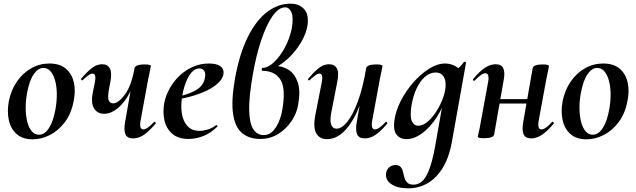

<svg xmlns="http://www.w3.org/2000/svg" viewBox="-20 -745 3465 1046"><path d="M158 14Q103 14 70.5 -15Q38 -44 28 -91Q18 -138 28 -193Q40 -254 72 -300.5Q104 -347 150 -373Q196 -399 249 -399Q305 -399 338 -371.5Q371 -344 382 -297.5Q393 -251 381 -193Q368 -125 332.5 -78.5Q297 -32 251 -9Q205 14 158 14ZM192 -11Q224 -11 247.5 -48.5Q271 -86 282 -149Q290 -194 289.5 -234.5Q289 -275 280 -307Q271 -339 255 -357Q239 -375 216 -375Q188 -375 164 -341Q140 -307 127 -236Q119 -191 120 -150Q121 -109 129.5 -78Q138 -47 154 -29Q170 -11 192 -11Z M548 -125Q509 -125 491.5 -156Q474 -187 486 -244L497 -297Q502 -326 497.5 -335Q493 -344 484 -344Q474 -344 460.5 -334Q447 -324 431 -309Q428 -305 424 -309Q420 -313 423 -317Q455 -355 481.5 -375Q508 -395 537 -395Q566 -395 578.5 -372Q591 -349 581 -297L575 -267Q565 -213 572.5 -197.5Q580 -182 596 -182Q625 -182 660.5 -230Q696 -278 713 -374L732 -373Q717 -297 687.5 -241Q658 -185 621 -155Q584 -125 548 -125ZM705 9Q673 9 663.5 -13.5Q654 -36 661 -77L713 -374Q718 -394 769 -394Q789 -394 795.5 -391Q802 -388 802 -386Q802 -382 797 -360Q792 -338 787 -312L746 -89Q737 -40 761 -40Q771 -40 785.5 -50Q800 -60 819 -80Q822 -84 826 -79.5Q830 -75 827 -71Q791 -28 762.5 -9.5Q734 9 705 9Z M1008 12Q950 12 917.5 -17Q885 -46 875.5 -91Q866 -136 875 -185Q883 -224 904 -262.5Q925 -301 957 -331.5Q989 -362 1030 -380.5Q1071 -399 1118 -399Q1159 -399 1179.5 -385Q1200 -371 1198 -345Q1195 -319 1171 -295Q1147 -271 1107.5 -252Q1068 -233 1019.5 -219.5Q971 -206 921 -201L923 -214Q994 -225 1042 -250.5Q1090 -276 1097 -324Q1101 -346 1092.5 -359Q1084 -372 1066 -372Q1043 -372 1024.5 -351.5Q1006 -331 992.5 -296Q979 -261 972 -218Q964 -167 971 -125Q978 -83 1002 -57.5Q1026 -32 1067 -32Q1086 -32 1110.5 -39Q1135 -46 1157 -63Q1159 -65 1162.5 -61Q1166 -57 1164 -55Q1126 -18 1085.5 -3Q1045 12 1008 12Z M1446 -364 1478 -386Q1519 -386 1552.5 -364.5Q1586 -343 1602 -296.5Q1618 -250 1604 -173Q1597 -129 1569 -86.5Q1541 -44 1497 -16Q1453 12 1398 12Q1338 12 1299.5 -19.5Q1261 -51 1250 -123Q1239 -195 1260 -316Q1285 -454 1330.5 -544.5Q1376 -635 1435.5 -680Q1495 -725 1562 -725Q1612 -725 1638.5 -693.5Q1665 -662 1654 -599Q1646 -561 1625 -523Q1604 -485 1574.5 -452Q1545 -419 1511.5 -396Q1478 -373 1446 -364ZM1417 -9Q1445 -9 1465 -29Q1485 -49 1498.5 -80.5Q1512 -112 1518 -147Q1538 -264 1507.5 -311.5Q1477 -359 1410 -359Q1406 -359 1406 -367Q1406 -375 1409 -375Q1439 -375 1471.5 -405Q1504 -435 1530.5 -483.5Q1557 -532 1569 -587Q1580 -649 1568 -677Q1556 -705 1534 -705Q1498 -705 1464.5 -657Q1431 -609 1403 -525.5Q1375 -442 1357 -337Q1336 -217 1337.5 -145Q1339 -73 1360 -41Q1381 -9 1417 -9Z M1762 13Q1720 13 1702.5 -19.5Q1685 -52 1698 -119L1733 -297Q1738 -326 1733.5 -335Q1729 -344 1720 -344Q1710 -344 1697 -334Q1684 -324 1668 -309Q1664 -305 1660 -309Q1656 -313 1660 -317Q1692 -355 1718 -375Q1744 -395 1773 -395Q1803 -395 1815.5 -372Q1828 -349 1817 -297L1786 -138Q1776 -90 1784 -67Q1792 -44 1813 -44Q1842 -44 1872.5 -82Q1903 -120 1930 -193.5Q1957 -267 1975 -374L1993 -373Q1974 -255 1939 -168Q1904 -81 1859 -34Q1814 13 1762 13ZM1967 9Q1935 9 1925.5 -13.5Q1916 -36 1923 -77L1975 -374Q1980 -394 2031 -394Q2051 -394 2057.5 -391Q2064 -388 2064 -386Q2064 -382 2059 -360Q2054 -338 2049 -312L2008 -89Q1999 -40 2023 -40Q2033 -40 2047.5 -50Q2062 -60 2081 -80Q2084 -84 2088 -79.5Q2092 -75 2089 -71Q2053 -28 2024.5 -9.5Q1996 9 1967 9Z M2203 281Q2145 281 2111 257.5Q2077 234 2084 195Q2089 174 2103.5 164Q2118 154 2134 154Q2154 154 2163 165Q2172 176 2175.5 192Q2179 208 2183.5 223.5Q2188 239 2199 250Q2210 261 2234 261Q2256 261 2276.5 245.5Q2297 230 2315.5 185.5Q2334 141 2350 56L2400 -229L2421 -246Q2397 -164 2359 -106Q2321 -48 2278 -17.5Q2235 13 2194 13Q2160 13 2140.5 -11.5Q2121 -36 2129 -91Q2136 -142 2163.5 -195.5Q2191 -249 2231.5 -295.5Q2272 -342 2317.5 -370.5Q2363 -399 2405 -399Q2425 -399 2446 -391.5Q2467 -384 2482.5 -367.5Q2498 -351 2500 -324L2440 -357Q2457 -359 2475.5 -373Q2494 -387 2507 -407Q2509 -410 2514.5 -408Q2520 -406 2519 -404L2441 33Q2419 151 2356.5 216Q2294 281 2203 281ZM2258 -60Q2282 -60 2306 -79Q2330 -98 2350.5 -128Q2371 -158 2385.5 -191.5Q2400 -225 2405 -253Q2413 -298 2399 -324Q2385 -350 2353 -350Q2322 -350 2295.5 -327Q2269 -304 2250 -264Q2231 -224 2222 -172Q2212 -109 2224 -84.5Q2236 -60 2258 -60Z M2616 8Q2597 8 2590 5.5Q2583 3 2583 0Q2583 -4 2588.5 -26Q2594 -48 2598 -74L2639 -297Q2648 -346 2624 -346Q2614 -346 2599.5 -336Q2585 -326 2566 -306Q2563 -302 2559 -306.5Q2555 -311 2558 -315Q2594 -358 2623 -376.5Q2652 -395 2680 -395Q2712 -395 2722 -372.5Q2732 -350 2724 -309L2672 -12Q2667 8 2616 8ZM2659 -181 2662 -205H2904L2901 -181ZM2874 9Q2842 9 2832.5 -13.5Q2823 -36 2830 -77L2882 -374Q2887 -394 2938 -394Q2958 -394 2964.5 -391Q2971 -388 2971 -386Q2971 -382 2966 -360Q2961 -338 2956 -312L2915 -89Q2906 -40 2930 -40Q2951 -40 2987 -80Q2991 -84 2995 -79.5Q2999 -75 2996 -71Q2960 -28 2931 -9.5Q2902 9 2874 9Z M3175 14Q3120 14 3087.5 -15Q3055 -44 3045 -91Q3035 -138 3045 -193Q3057 -254 3089 -300.5Q3121 -347 3167 -373Q3213 -399 3266 -399Q3322 -399 3355 -371.5Q3388 -344 3399 -297.5Q3410 -251 3398 -193Q3385 -125 3349.5 -78.5Q3314 -32 3268 -9Q3222 14 3175 14ZM3209 -11Q3241 -11 3264.5 -48.5Q3288 -86 3299 -149Q3307 -194 3306.5 -234.5Q3306 -275 3297 -307Q3288 -339 3272 -357Q3256 -375 3233 -375Q3205 -375 3181 -341Q3157 -307 3144 -236Q3136 -191 3137 -150Q3138 -109 3146.5 -78Q3155 -47 3171 -29Q3187 -11 3209 -11Z"/></svg>

Font: Cormorant Infant Light
Style: Italic
Weight: 300
Italic angle: -10°
Designer: Christian Thalmann (Catharsis Fonts)
Foundry: Catharsis Fonts
Version: Version 4.001